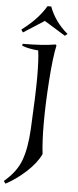

<svg xmlns="http://www.w3.org/2000/svg" viewBox="-99 -919 459 1133"><g transform="rotate(5 130.0 -352.5)"><path d="M100 -154Q111 -361 111 -463.5Q111 -566 103 -620Q45 -625 7 -639L8 -651Q128 -651 202 -664L208 -659Q192 -587 182.5 -447Q173 -307 173 -197.5Q173 -88 182 -13Q157 41 98.5 94.5Q40 148 -21 180L-32 165Q41 104 67.5 31.5Q94 -41 100 -154ZM127 -797 4 -718 -7 -734Q89 -806 135 -885H157Q190 -796 267 -732L252 -720Z"/></g></svg>

Font: Almendra
Style: Italic
Weight: 400
Italic angle: -12°
Designer: Ana Sanfelippo
Foundry: Ana Sanfelippo
Version: Version 1.004